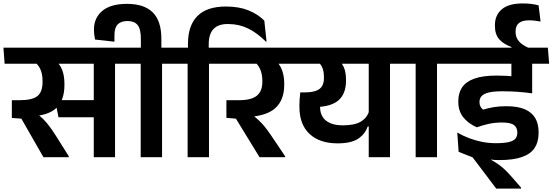

<svg xmlns="http://www.w3.org/2000/svg" viewBox="-42 -916 3220 1119"><path d="M628.5 -577H504.5V0H628.5ZM466.5 -544.5H726L719 -638H459.5ZM673.5 -544.5 667 -638H-22L-15 -544.5ZM279 -332.5 299 -232.5H530.5V-332.5ZM359 0V-5L283 -126Q263 -157 246.5 -179.2Q230 -201.5 212 -219.8Q194 -238 169.5 -256.5V-307L27 -332V-228.5L82.5 -224.5L211 0ZM278 -566.5H144.5Q177.5 -545.5 191.8 -515.8Q206 -486 206 -443.5V-438Q206 -380.5 176.2 -356.2Q146.5 -332 71.5 -332H27L90.5 -235.5L130.5 -237Q239 -241.5 286.2 -286.5Q333.5 -331.5 333.5 -420.5V-427.5Q333.5 -475 320.2 -509Q307 -543 278 -566.5Z M902.5 0V-577H778V0ZM999.5 -544.5 992.5 -638H680.5L688.5 -544.5ZM698 -893.5Q603.5 -893.5 554.5 -852.8Q505.5 -812 505.5 -743.5Q505.5 -729.5 507 -715.5Q508.5 -701.5 512 -685.5L625 -673V-711.5Q625 -754.5 644.2 -774Q663.5 -793.5 701.5 -793.5Q740.5 -793.5 759.8 -770.5Q779 -747.5 779 -689.5V-625H898.5V-689.5Q898.5 -794 848.2 -843.8Q798 -893.5 698 -893.5Z M1176 0V-577H1051.5V0ZM1273 -544.5 1266 -638H954L962 -544.5ZM1511.5 -674 1498.5 -795.5Q1462 -833 1406.5 -855.5Q1351 -878 1275 -878Q1163 -878 1108.2 -822.2Q1053.5 -766.5 1053.5 -661V-619H1174.5V-659Q1174.5 -717 1202.2 -746.8Q1230 -776.5 1287.5 -776Q1350.5 -776 1404 -750Q1457.5 -724 1508 -673Z M1694 -544.5 1687 -638H1228.5L1235 -544.5ZM1620 0V-5L1534.5 -132Q1514.5 -161 1497.8 -181.2Q1481 -201.5 1462.2 -218.5Q1443.5 -235.5 1417.5 -254.5V-289L1277.5 -332V-229L1333 -224.5L1470.5 0ZM1560 -566.5H1429Q1459.5 -545 1473.2 -515Q1487 -485 1487 -445V-438.5Q1487 -385 1455.2 -358.5Q1423.5 -332 1349.5 -332H1277.5L1346.5 -233L1393 -234Q1508.5 -238 1561.5 -285Q1614.5 -332 1614.5 -422V-429Q1614.5 -473.5 1601.2 -508.5Q1588 -543.5 1560 -566.5Z M2231 -577H2107V0H2231ZM2068.5 -544.5H2328L2321 -638H2061.5ZM1638 -638 1645 -544.5H2281L2273.5 -638ZM1933 -563H1801.5Q1825.5 -547 1835.8 -523.5Q1846 -500 1846 -466.5V-461.5Q1846 -433 1835.2 -414.5Q1824.5 -396 1799.5 -386.8Q1774.5 -377.5 1732 -377.5H1708L1747 -290.5L1793 -292Q1888 -293.5 1931.2 -331.8Q1974.5 -370 1974.5 -445V-452Q1974.5 -489 1964.8 -516.5Q1955 -544 1933 -563ZM1703 -299.5V-294Q1703 -191 1761.8 -135.8Q1820.5 -80.5 1925.5 -80.5Q2004.5 -80.5 2045.2 -107.5Q2086 -134.5 2101 -179H2113.5L2110 -272Q2099.5 -231.5 2063 -208.5Q2026.5 -185.5 1957.5 -185.5Q1911 -185.5 1881.5 -198.8Q1852 -212 1837.8 -235.8Q1823.5 -259.5 1823.5 -291V-349L1708 -377.5Q1705.5 -354.5 1704.2 -336Q1703 -317.5 1703 -299.5Z M2505 0V-577H2380.5V0ZM2602 -544.5 2595 -638H2283L2291 -544.5Z M2894.5 -544.5H3148.5L3141.5 -638H2887.5ZM3059 -577H2939V-471.5L3059 -471ZM3158.5 -544.5 3151 -638H2559.5L2566.5 -544.5ZM2938.5 -571V-402L3059.5 -375.5V-571ZM2994.5 183V177L2936.5 110.5Q2918.5 90 2901.5 73.8Q2884.5 57.5 2864.8 43.5Q2845 29.5 2819.5 15V-9.5L2631 -31L2712.5 1L2850 183ZM2623 -143.5 2631 -31 2729.5 -6.5Q2759 2 2794.2 9.5Q2829.5 17 2865.5 17Q2950.5 17 3001.2 -1.2Q3052 -19.5 3074.5 -54.5Q3097 -89.5 3097 -140.5V-146.5Q3097 -193 3078 -226.8Q3059 -260.5 3017.5 -278.8Q2976 -297 2908.5 -297Q2869 -297 2837 -291.8Q2805 -286.5 2773.5 -277Q2763 -285 2757.8 -295.8Q2752.5 -306.5 2752.5 -320V-322.5Q2752.5 -342 2764.8 -355.8Q2777 -369.5 2806.2 -376.8Q2835.5 -384 2887 -384Q2931.5 -384 2974 -381Q3016.5 -378 3059.5 -372V-456Q3007.5 -465 2958 -470.2Q2908.5 -475.5 2852.5 -475.5Q2771 -475.5 2721.8 -457.5Q2672.5 -439.5 2650.8 -406.2Q2629 -373 2629 -326.5V-322.5Q2629 -270 2657.2 -233.5Q2685.5 -197 2737 -174Q2772.5 -187 2808.5 -194.5Q2844.5 -202 2883.5 -202Q2935 -202 2954 -186.8Q2973 -171.5 2973 -145V-142Q2973 -121.5 2961.8 -108Q2950.5 -94.5 2923.2 -88Q2896 -81.5 2847 -81.5Q2807 -81.5 2768.8 -89Q2730.5 -96.5 2693.8 -110.2Q2657 -124 2623 -143.5ZM3041 -627.5V-636Q3000.5 -653.5 2981.8 -676Q2963 -698.5 2963 -728.5V-734.5Q2963 -765.5 2982.2 -781.5Q3001.5 -797.5 3040.5 -797.5Q3057.5 -797.5 3073.5 -795.8Q3089.5 -794 3108.5 -790.5L3097 -885Q3076.5 -890.5 3053.5 -893.2Q3030.5 -896 3004.5 -896Q2923 -896 2882.8 -862Q2842.5 -828 2842.5 -769.5V-764Q2842.5 -716.5 2867 -687.8Q2891.5 -659 2939 -642V-627.5Z"/></svg>

Font: Anek Devanagari Medium SemiBold
Style: Regular
Weight: 600
Version: Version 1.003